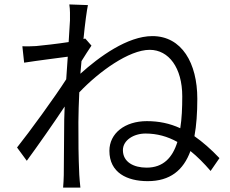

<svg xmlns="http://www.w3.org/2000/svg" viewBox="-20 -811 1040 867"><path d="M296 -719 290 -621C238 -613 175 -606 143 -603C120 -602 102 -601 81 -602L89 -528C153 -538 242 -549 286 -555L279 -453C230 -376 113 -215 57 -145L101 -85C153 -156 223 -256 272 -330L270 -271C269 -164 269 -117 268 -20C268 -4 266 23 265 36H343C341 18 339 -5 338 -22C334 -110 334 -167 334 -260C334 -300 336 -346 338 -394C427 -488 563 -586 656 -586C742 -586 803 -505 803 -376C803 -324 801 -275 794 -232C746 -254 697 -264 643 -264C544 -264 474 -209 474 -130C474 -31 554 7 647 7C748 7 808 -42 840 -129C871 -104 901 -74 931 -39L971 -97C932 -138 895 -170 858 -196C867 -245 871 -301 871 -365C871 -526 801 -648 668 -648C556 -648 428 -555 343 -478L348 -535C363 -559 380 -586 393 -605L365 -637L357 -635C364 -707 372 -764 377 -788L293 -791C297 -767 296 -741 296 -719ZM781 -170C759 -99 717 -54 642 -54C584 -54 535 -79 535 -133C535 -178 584 -208 637 -208C689 -208 736 -195 781 -170Z"/></svg>

Font: ChiuKong Gothic MN Normal
Style: Regular
Weight: 350
Designer: Ryoko NISHIZUKA 西塚涼子 (kana, bopomofo & ideographs); Paul D. Hunt (Latin, Greek & Cyrillic); Sandoll Communications 산돌커뮤니
Foundry: Adobe
Version: Version 1.300